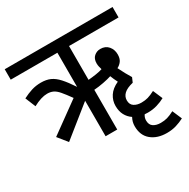

<svg xmlns="http://www.w3.org/2000/svg" viewBox="-173 -782 1086 1101"><g transform="rotate(-30 369.5 -231.0)"><path d="M111 -76 61 -138 260 -282Q232 -321 214 -342Q196 -363 179 -371Q162 -379 140 -379Q101 -379 47 -350L19 -418Q50 -434 79 -443Q108 -452 141 -452Q176 -452 202 -440.5Q228 -429 253 -401.5Q278 -374 309 -327V-553H0V-622H714V-553H386V-329Q411 -331 437.5 -335Q464 -339 481 -345Q478 -355 475.5 -365.5Q473 -376 473 -387Q473 -418 491 -433.5Q509 -449 532 -449Q566 -449 585 -426.5Q604 -404 604 -372Q604 -345 592.5 -329Q581 -313 563 -304Q587 -255 610 -218L597 -188Q555 -178 536 -160Q517 -142 517 -117Q517 -89 536.5 -76.5Q556 -64 584 -64Q608 -64 627.5 -69.5Q647 -75 674 -89L701 -26Q677 -13 648.5 -4.5Q620 4 587 4Q576 4 566 3Q555 19 555 38Q555 67 574 79.5Q593 92 622 92Q646 92 665.5 86.5Q685 81 712 67L739 130Q714 143 686 151.5Q658 160 624 160Q561 160 521.5 127.5Q482 95 482 34Q482 5 496 -20Q472 -36 458.5 -61.5Q445 -87 445 -122Q445 -157 464.5 -187Q484 -217 526 -236Q519 -249 513.5 -262Q508 -275 504 -285Q483 -278 449.5 -271.5Q416 -265 386 -263V0H309V-235Z"/></g></svg>

Font: Noto Sans Devanagari Condensed
Style: Regular
Weight: 400
Width: 3
Designer: Jelle Bosma - Monotype Design Team
Foundry: Monotype Imaging Inc.
Version: Version 2.004; ttfautohint (v1.8.4.7-5d5b)